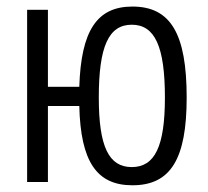

<svg xmlns="http://www.w3.org/2000/svg" viewBox="-20 -547 626 577"><path d="M377.9 9.8C492.7 9.8 541 -68.8 541 -253.9C541 -445.8 492.7 -527.3 377.9 -527.3C271.5 -527.3 223.6 -455.1 218.3 -286.1H124V-517.6H61.5V0H124V-228.5H218.3C222.2 -61.5 270.5 9.8 377.9 9.8ZM376 -44.9C306.6 -44.9 276.9 -106.9 276.9 -253.9C276.9 -407.7 306.6 -472.7 376 -472.7C445.3 -472.7 475.6 -407.7 475.6 -253.9C475.6 -106.9 445.3 -44.9 376 -44.9Z"/></svg>

Font: Cascadia Code PL Light
Style: Regular
Weight: 300
Monospace: yes
Designer: Aaron Bell
Foundry: Saja Typeworks
Version: Version 2404.023